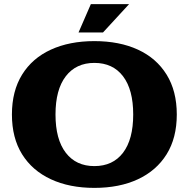

<svg xmlns="http://www.w3.org/2000/svg" viewBox="-20 -898 918 934"><path d="M362 -740 422 -878H608L481 -740ZM439 16Q318 16 227.5 -26Q137 -68 87.5 -147.5Q38 -227 38 -341Q38 -455 87.5 -535Q137 -615 227.5 -656.5Q318 -698 439 -698Q561 -698 651 -656.5Q741 -615 790.5 -535Q840 -455 840 -341Q840 -227 790.5 -147.5Q741 -68 651 -26Q561 16 439 16ZM439 -90Q529 -90 578.5 -155Q628 -220 628 -341Q628 -462 578.5 -527Q529 -592 439 -592Q350 -592 300 -527Q250 -462 250 -341Q250 -220 300 -155Q350 -90 439 -90Z"/></svg>

Font: Montagu Slab 16pt
Style: Bold
Weight: 700
Designer: Florian Karsten
Foundry: Florian Karsten
Version: Version 1.000; ttfautohint (v1.8.3)